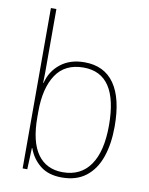

<svg xmlns="http://www.w3.org/2000/svg" viewBox="-86 -916 697 896"><g transform="rotate(10 262.5 -468.0)"><path d="M108 -602Q108 -581 108 -552.5Q108 -524 107 -503H109Q123 -560 168 -595.5Q213 -631 281 -631Q375 -631 423 -562Q471 -493 471 -360Q471 -278 449.5 -215.5Q428 -153 383 -118Q338 -83 269 -83Q205 -83 166 -114.5Q127 -146 110 -194H108L104 -93H82V-853H108ZM281 -606Q193 -606 150.5 -542Q108 -478 108 -367V-341Q108 -224 149.5 -166Q191 -108 269 -108Q354 -108 399 -172.5Q444 -237 444 -360Q444 -606 281 -606Z"/></g></svg>

Font: Noto Sans Kannada UI SemiCondensed Thin
Style: Regular
Weight: 100
Width: 4
Designer: Jelle Bosma - Monotype Design Team
Foundry: Monotype Imaging Inc.
Version: Version 2.005; ttfautohint (v1.8.4.7-5d5b)